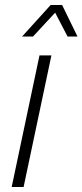

<svg xmlns="http://www.w3.org/2000/svg" viewBox="-20 -753 332 773"><path d="M69 -606H113L202 -702L252 -606H292L230 -733H184ZM27 0H75L187 -530H139Z"/></svg>

Font: Geist ExtraLight
Style: Italic
Weight: 200
Italic angle: -12°
Designer: Basement.studio, Andrés Briganti, Mateo Zaragoza
Foundry: Basement.studio, Vercel, Andrés Briganti, Guido Ferreyra, Mateo Zaragoza
Version: Version 1.500